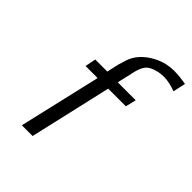

<svg xmlns="http://www.w3.org/2000/svg" viewBox="-200 -813 923 923"><g transform="rotate(45 261.5 -351.5)"><path d="M124 -418 135 -473H217L231 -536Q240 -567 244 -578Q263 -631 319.5 -667Q376 -703 442 -703Q475 -703 523 -695L509 -631Q465 -647 431 -648Q405 -648 386 -643Q347 -634 330.5 -612.5Q314 -591 305 -542L289 -472H411L398 -418H278L182 0H109L206 -418Z"/></g></svg>

Font: Coval
Style: ExtraLight Italic
Weight: 200
Foundry: Context Ltd
Version: Version 001.000